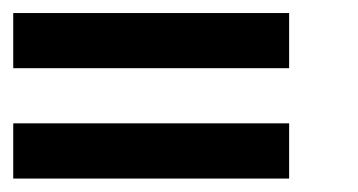

<svg xmlns="http://www.w3.org/2000/svg" viewBox="-20 -603 540 290"><path d="M0 -333.3V-416.7H416.7V-333.3ZM0 -500V-583.3H416.7V-500Z"/></svg>

Font: Galmuri11 Condensed
Style: Regular
Weight: 400
Width: 3
Designer: Lee Minseo (quiple)
Version: Version 2.399;hotconv 1.1.1;makeotfexe 2.6.0 DEVELOPMENT